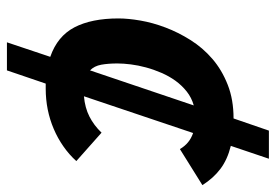

<svg xmlns="http://www.w3.org/2000/svg" viewBox="-141 -528 796 554"><g transform="rotate(90 257.0 -251.0)"><path d="M444.8 -73.2Q425.8 -52.2 402.3 -35.9Q378.9 -19.5 352.1 -8.1Q325.2 3.4 295.9 9.3Q266.6 15.1 235.8 15.1H221.2L183.1 127H102.1L144 2Q84.5 -18.6 58.8 -67.9Q33.2 -117.2 33.2 -194.8Q33.2 -222.7 39.3 -258.1Q45.4 -293.5 59.3 -330.3Q73.2 -367.2 95.5 -402.6Q117.7 -438 149.7 -465.6Q181.6 -493.2 224.4 -510Q267.1 -526.9 321.8 -526.9L356.9 -628.9H438L400.9 -519Q440.4 -509.3 467.3 -489Q494.1 -468.8 514.2 -437L410.2 -372.1Q401.9 -386.2 390.6 -395.5Q379.4 -404.8 363.8 -410.2L257.8 -95.2Q291 -98.1 316.4 -111.1Q341.8 -124 362.8 -146ZM163.1 -191.9Q163.1 -165.5 166.7 -145.3Q170.4 -125 183.1 -112.8L284.2 -412.1Q261.7 -405.8 244.1 -391.8Q226.6 -377.9 213.1 -359.4Q199.7 -340.8 190.2 -318.8Q180.7 -296.9 174.6 -274.4Q168.5 -252 165.8 -230.5Q163.1 -209 163.1 -191.9Z"/></g></svg>

Font: Clear Sans
Style: Bold Italic
Weight: 700
Italic angle: -12°
Foundry: Intel Corporation
Version: Version 1.00